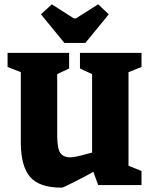

<svg xmlns="http://www.w3.org/2000/svg" viewBox="-20 -854 698 886"><path d="M76 -198V-521L15 -545V-610H299V-538L244 -512V-230Q244 -168 258.5 -148Q273 -128 303 -128Q323 -128 360 -138Q397 -148 405 -150V-512L349 -538V-610H633V-545L573 -521V-89L633 -65V0H433L411 -61Q373 -40 322 -14Q271 12 265 12Q161 12 118.5 -38Q76 -88 76 -198ZM277 -656 169 -788 219 -834 321 -769H330L433 -834L482 -788L374 -656Z"/></svg>

Font: Grenze ExtraBold
Style: Regular
Weight: 800
Designer: Renata Polastri
Foundry: Omnibus-Type
Version: Version 1.002; ttfautohint (v1.8)